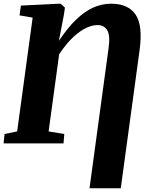

<svg xmlns="http://www.w3.org/2000/svg" viewBox="-22 -773 824 1035"><path d="M460.5 242 563.5 -515Q573 -582 556 -610Q539 -638 503 -638Q478 -638 445.5 -623.8Q413 -609.5 375.2 -575.2Q337.5 -541 297 -481L240 -64.5L324.5 -50.5L320.5 0H-2.5L2.5 -50.5L70.5 -64.5L154 -678L83.5 -690L90.5 -743L297 -753H304.5L328 -732L323 -696.5L295.5 -553Q342.5 -623 388 -667Q433.5 -711 480.2 -732Q527 -753 576.5 -753Q669.5 -753 709.2 -694Q749 -635 730 -499L629 242Z"/></svg>

Font: Merriweather 20pt Black
Style: Italic
Weight: 900
Italic angle: -7.8°
Version: Version 2.101